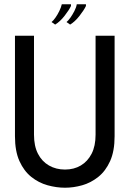

<svg xmlns="http://www.w3.org/2000/svg" viewBox="-20 -867 606 898"><path d="M516 -230V-700H427V-237Q427 -184 408.5 -148Q390 -112 358 -93Q326 -74 284 -74Q242 -74 209 -93Q176 -112 157.5 -148Q139 -184 139 -237V-700H50V-230Q50 -160 71 -113.5Q92 -67 126.5 -39.5Q161 -12 202.5 -0.5Q244 11 284 11Q324 11 364.5 -0.5Q405 -12 439.5 -39.5Q474 -67 495 -113.5Q516 -160 516 -230ZM238 -752 221 -764Q229 -770 239 -784Q249 -798 257.5 -815.5Q266 -833 269 -847H312V-839Q303 -820 282 -793Q261 -766 238 -752ZM308 -752 291 -764Q299 -770 309 -784Q319 -798 328 -815.5Q337 -833 339 -847H382V-839Q373 -820 352 -793Q331 -766 308 -752Z"/></svg>

Font: Phudu
Style: Regular
Weight: 400
Version: Version 1.005;gftools[0.9.23]